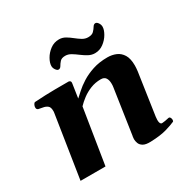

<svg xmlns="http://www.w3.org/2000/svg" viewBox="-159 -858 1008 1016"><g transform="rotate(-30 345.0 -350.0)"><path d="M605 -351.1 567.4 -95.2Q565.9 -84.5 565.9 -75.7Q565.9 -61 569.6 -54.9Q573.2 -48.8 579.6 -48.8Q586.4 -48.8 598.6 -50.8Q610.8 -52.7 620.1 -55.2Q628.4 -57.6 632.6 -51Q636.7 -44.4 636.7 -37.1Q636.7 -28.3 632.8 -26.4Q613.3 -17.1 575.7 -6.3Q538.1 4.4 478.5 6.3Q448.2 7.3 433.1 -1.7Q418 -10.7 413.1 -24.2Q408.2 -37.6 408.2 -49.3Q408.2 -57.6 409.4 -63.5Q410.6 -69.3 410.6 -69.3L451.2 -342.3Q452.1 -347.7 452.4 -353Q452.6 -358.4 452.6 -363.3Q452.6 -385.3 443.8 -398.7Q435.1 -412.1 414.1 -412.1Q380.4 -412.1 351.1 -400.4Q321.8 -388.7 298.6 -371.1Q275.4 -353.5 259.3 -336.4L205.6 0H53.2L112.3 -379.9Q113.3 -383.8 113.3 -387.2Q113.3 -390.6 113.3 -393.6Q113.3 -416.5 101.6 -425Q89.8 -433.6 74.5 -435.8Q59.1 -438 48.3 -440.9Q43.5 -443.4 41 -447.3Q38.6 -451.2 39.6 -460.4Q40.5 -466.3 44.4 -473.9Q48.3 -481.4 54.2 -481.9Q122.6 -486.3 177.2 -486.6Q231.9 -486.8 261.2 -486.8Q265.1 -486.8 270 -482.9Q274.9 -479 272.9 -467.3L260.3 -383.3Q272 -393.6 292.2 -412.1Q312.5 -430.7 342.5 -449.7Q372.6 -468.8 412.4 -481.9Q452.1 -495.1 502.4 -495.1Q530.3 -495.1 554.2 -485.1Q578.1 -475.1 592.8 -451.2Q607.4 -427.2 607.4 -385.3Q607.4 -377.4 606.7 -368.9Q606 -360.4 605 -351.1ZM458 -546.4Q437.5 -546.4 418.7 -556.6Q399.9 -566.9 382.3 -580.3Q364.7 -593.8 347.9 -603.8Q331.1 -613.8 313.5 -613.8Q291 -613.8 280.8 -602.3Q270.5 -590.8 264.2 -579.3Q257.8 -567.9 247.1 -567.9Q239.3 -567.9 231.2 -579.3Q223.1 -590.8 223.1 -603Q223.1 -622.1 236.6 -646Q250 -669.9 273.7 -687.7Q297.4 -705.6 328.1 -705.6Q348.6 -705.6 366.2 -695.3Q383.8 -685.1 400.4 -671.6Q417 -658.2 433.6 -647.9Q450.2 -637.7 468.8 -637.7Q492.2 -637.7 503.2 -649.2Q514.2 -660.6 521 -672.1Q527.8 -683.6 538.1 -683.6Q546.4 -683.6 554.2 -672.4Q562 -661.1 562 -648.4Q562 -629.9 548.1 -605.7Q534.2 -581.5 510.7 -564Q487.3 -546.4 458 -546.4Z"/></g></svg>

Font: Gelasio
Style: Bold Italic
Weight: 700
Italic angle: -8.5°
Designer: Eben Sorkin
Foundry: Eben Sorkin
Version: Version 1.008